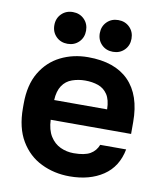

<svg xmlns="http://www.w3.org/2000/svg" viewBox="-84 -802 747 882"><g transform="rotate(10 290.0 -361.0)"><path d="M300 12Q228 12 167.5 -17.5Q107 -47 71 -107.5Q35 -168 35 -260V-280Q35 -368 69.5 -426Q104 -484 162 -513Q220 -542 290 -542Q415 -542 480 -476Q545 -410 545 -285V-229H170Q172 -182 190.5 -152.5Q209 -123 238 -109.5Q267 -96 300 -96Q351 -96 377 -111Q403 -126 414 -155H535Q519 -72 456 -30Q393 12 300 12ZM295 -434Q264 -434 235 -424Q206 -414 189 -388.5Q172 -363 170 -321H417Q416 -366 399.5 -390.5Q383 -415 356 -424.5Q329 -434 295 -434ZM185 -586Q153 -586 132 -607Q111 -628 111 -660Q111 -692 132 -713Q153 -734 185 -734Q217 -734 238 -713Q259 -692 259 -660Q259 -628 238 -607Q217 -586 185 -586ZM397 -586Q365 -586 344 -607Q323 -628 323 -660Q323 -692 344 -713Q365 -734 397 -734Q429 -734 450 -713Q471 -692 471 -660Q471 -628 450 -607Q429 -586 397 -586Z"/></g></svg>

Font: Golos Text SemiBold
Style: Regular
Weight: 600
Designer: A.Korolkova, Vitaly Kuzmin
Foundry: ParaType Ltd
Version: Version 2.004